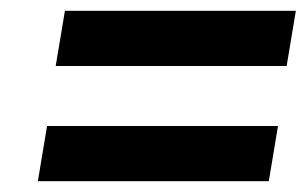

<svg xmlns="http://www.w3.org/2000/svg" viewBox="-20 -529 567 355"><path d="M83 -407 100 -509H527L510 -407ZM50 -194 67 -296H494L477 -194Z"/></svg>

Font: Exo
Style: Demi Bold Italic
Weight: 600
Designer: Natanael Gama
Version: Version 1